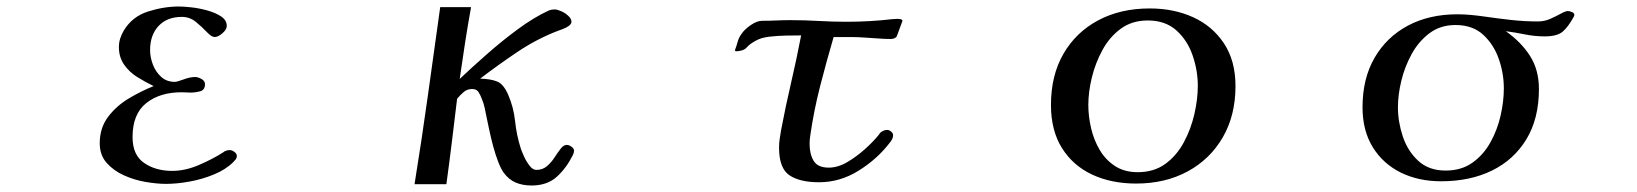

<svg xmlns="http://www.w3.org/2000/svg" viewBox="-20 -564 5040 591"><path d="M709 -84Q709 -78 706 -74Q703 -70 698 -65Q675 -42 638.5 -27Q602 -12 563 -5Q524 2 491 2Q463 2 428 -4Q393 -10 361 -24.5Q329 -39 308 -63Q287 -87 287 -123Q287 -170 312.5 -204Q338 -238 376.5 -261Q415 -284 453 -299Q428 -311 403 -326.5Q378 -342 362 -365Q346 -388 346 -419Q346 -433 350 -445.5Q354 -458 361 -470Q387 -513 435.5 -528.5Q484 -544 531 -544Q544 -544 568 -541.5Q592 -539 617.5 -532Q643 -525 660.5 -513.5Q678 -502 678 -484Q678 -473 664.5 -461.5Q651 -450 641 -450Q631 -450 616.5 -465.5Q602 -481 583 -496.5Q564 -512 540 -512Q494 -512 468 -484Q442 -456 442 -410Q442 -388 450.5 -365.5Q459 -343 476 -327.5Q493 -312 518 -312Q525 -312 545 -319.5Q565 -327 581 -327Q589 -327 600 -321Q611 -315 611 -305Q611 -287 596 -283Q581 -279 567 -279Q560 -279 553 -279.5Q546 -280 539 -280Q472 -280 430 -246.5Q388 -213 388 -142Q388 -87 423.5 -62.5Q459 -38 510 -38Q550 -38 592 -56Q634 -74 667 -95Q669 -97 673 -99Q679 -102 687 -102Q694 -102 701.5 -96.5Q709 -91 709 -84Z M1747 -100Q1747 -94 1743 -86Q1723 -46 1693.5 -19.5Q1664 7 1616 7Q1589 7 1567.5 -2Q1546 -11 1530 -33Q1522 -44 1513.5 -66Q1505 -88 1498 -114Q1491 -140 1486 -164Q1481 -188 1478 -202Q1475 -217 1472 -231.5Q1469 -246 1463 -260Q1459 -271 1453 -280.5Q1447 -290 1433 -290Q1418 -290 1407 -280.5Q1396 -271 1387 -260Q1379 -194 1371 -128Q1363 -62 1354 3H1256Q1278 -133 1297 -269.5Q1316 -406 1335 -542H1430Q1420 -487 1411.5 -432Q1403 -377 1395 -321Q1432 -356 1478.5 -397Q1525 -438 1574.5 -474.5Q1624 -511 1670 -532Q1678 -535 1687 -535Q1695 -535 1707.5 -529.5Q1720 -524 1729.5 -515Q1739 -506 1739 -497Q1739 -490 1730.5 -484Q1722 -478 1712 -474.5Q1702 -471 1697 -469Q1632 -444 1572.5 -404Q1513 -364 1458 -322Q1491 -321 1510.5 -313Q1530 -305 1544 -273Q1561 -234 1565.5 -191Q1570 -148 1583 -107Q1586 -98 1593 -82.5Q1600 -67 1610 -54Q1620 -41 1631 -41Q1650 -41 1663.5 -52.5Q1677 -64 1687 -79.5Q1697 -95 1706 -106.5Q1715 -118 1725 -118Q1731 -118 1739 -112.5Q1747 -107 1747 -100Z M2758 -500Q2757 -497 2752.5 -485Q2748 -473 2744 -462Q2740 -451 2739 -450Q2732 -444 2722 -444Q2703 -444 2684.5 -445.5Q2666 -447 2647 -448Q2622 -450 2597 -450Q2572 -450 2546 -450Q2524 -375 2504.5 -299Q2485 -223 2474 -146Q2473 -140 2472.5 -133.5Q2472 -127 2472 -121Q2472 -90 2484.5 -69Q2497 -48 2531 -48Q2559 -48 2588 -65Q2617 -82 2643 -105.5Q2669 -129 2685 -149Q2689 -156 2693 -158Q2701 -164 2711 -164Q2717 -164 2723 -159Q2729 -154 2729 -148Q2729 -141 2726 -135.5Q2723 -130 2719 -125Q2681 -75 2623.5 -39Q2566 -3 2501 -3Q2442 -3 2410 -24.5Q2378 -46 2378 -110Q2378 -124 2380 -136.5Q2382 -149 2384 -162Q2398 -236 2415 -309Q2432 -382 2446 -455Q2427 -455 2400 -454.5Q2373 -454 2347.5 -451Q2322 -448 2305 -438Q2287 -428 2278 -417.5Q2269 -407 2245 -406L2242 -409Q2247 -422 2250.5 -435Q2254 -448 2262 -459Q2271 -473 2290.5 -486.5Q2310 -500 2326 -500Q2348 -500 2369.5 -501Q2391 -502 2413 -502Q2457 -502 2500 -499.5Q2543 -497 2586 -497Q2621 -497 2656.5 -499Q2692 -501 2726 -505Q2731 -505 2735 -505.5Q2739 -506 2743 -506Q2747 -506 2752 -505Q2757 -504 2758 -500Z M3667 -300Q3667 -347 3651 -393.5Q3635 -440 3601 -470.5Q3567 -501 3513 -501Q3465 -501 3430.5 -476Q3396 -451 3374 -411Q3352 -371 3341 -326Q3330 -281 3330 -241Q3330 -206 3338.5 -169.5Q3347 -133 3365 -102.5Q3383 -72 3412 -53Q3441 -34 3482 -34Q3532 -34 3567 -59.5Q3602 -85 3624 -126Q3646 -167 3656.5 -213Q3667 -259 3667 -300ZM3783 -299Q3783 -209 3744 -141.5Q3705 -74 3636 -36.5Q3567 1 3477 1Q3401 1 3342 -26.5Q3283 -54 3249 -108Q3215 -162 3215 -241Q3215 -332 3253.5 -398.5Q3292 -465 3360.5 -501.5Q3429 -538 3519 -538Q3593 -538 3652.5 -511Q3712 -484 3747.5 -430.5Q3783 -377 3783 -299Z M4609 -292Q4609 -338 4593.5 -382.5Q4578 -427 4545.5 -457Q4513 -487 4460 -487Q4414 -487 4380.5 -462Q4347 -437 4325.5 -398Q4304 -359 4293.5 -315.5Q4283 -272 4283 -234Q4283 -189 4298 -144Q4313 -99 4345.5 -69Q4378 -39 4430 -39Q4478 -39 4512 -63Q4546 -87 4567.5 -125.5Q4589 -164 4599 -208Q4609 -252 4609 -292ZM4826 -518Q4826 -516 4824 -512Q4807 -481 4790 -466.5Q4773 -452 4735 -452Q4704 -452 4674.5 -458Q4645 -464 4615 -468Q4662 -435 4689.5 -392Q4717 -349 4717 -290Q4717 -199 4678.5 -135.5Q4640 -72 4572.5 -39Q4505 -6 4416 -6Q4346 -6 4291.5 -33Q4237 -60 4205.5 -111Q4174 -162 4174 -234Q4174 -322 4211 -386Q4248 -450 4313.5 -485Q4379 -520 4466 -520Q4487 -520 4508 -518Q4529 -516 4550 -513Q4591 -507 4632 -502.5Q4673 -498 4714 -498Q4734 -498 4752 -506Q4770 -514 4784.5 -522Q4799 -530 4806 -530Q4811 -530 4818.5 -527Q4826 -524 4826 -518Z"/></svg>

Font: Kaisei Tokumin Medium
Style: Regular
Weight: 500
Designer: Font-Kai, 金井和夫
Foundry: KAZUO KANAI
Version: Version 5.003